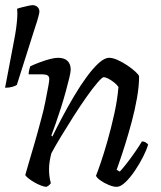

<svg xmlns="http://www.w3.org/2000/svg" viewBox="-56 -724 624 744"><path d="M-36.3 -384 -1.1 -569Q3.6 -593 6.5 -614Q9.3 -635 10.7 -654Q12.2 -673 10.3 -690Q17.9 -693 30.2 -696Q42.6 -699 54 -701.5Q65.4 -704 70.1 -704Q81.5 -704 89.1 -697Q96.7 -690 96.7 -679Q96.7 -674 92.4 -658Q88.2 -642 78.7 -614L9.3 -395Q3.6 -391 -8.3 -387.5Q-20.1 -384 -36.3 -384ZM124 0Q116 0 103 -5Q90 -10 77 -17.5Q64 -25 54 -33Q44 -41 42 -46Q46 -61 55.5 -93Q65 -125 78 -169.5Q91 -214 104 -264Q113 -296 119.5 -329Q126 -362 130.5 -386Q135 -410 135 -417Q135 -428 128 -432Q121 -436 108 -436H55Q55 -444 57 -452.5Q59 -461 61 -467Q78 -475 98 -482.5Q118 -490 137 -495Q156 -500 169 -500Q193 -500 205.5 -488Q218 -476 218 -454Q218 -445 212.5 -422Q207 -399 198.5 -368Q190 -337 179.5 -304Q169 -271 159 -243Q149 -215 143 -199L147 -195Q164 -230 185.5 -270.5Q207 -311 231 -351.5Q255 -392 279.5 -425.5Q304 -459 326.5 -479.5Q349 -500 367 -500Q381 -500 400 -491.5Q419 -483 437.5 -470.5Q456 -458 469 -446Q482 -434 483 -428Q483 -391 475 -345Q467 -299 454.5 -252.5Q442 -206 429.5 -166Q417 -126 407.5 -99Q398 -72 396 -66L408 -59Q417 -68 433.5 -89Q450 -110 467 -134.5Q484 -159 494 -176Q503 -176 509.5 -171.5Q516 -167 518 -164Q512 -143 498 -115.5Q484 -88 466 -61.5Q448 -35 429.5 -17.5Q411 0 396 0Q383 0 365 -7.5Q347 -15 333 -25Q319 -35 316 -43Q321 -55 333.5 -91Q346 -127 360.5 -178Q375 -229 387 -283.5Q399 -338 403 -387Q396 -397 385 -405.5Q374 -414 363 -419.5Q352 -425 346 -425Q340 -425 321.5 -403.5Q303 -382 279 -348Q255 -314 229.5 -274Q204 -234 181 -196Q158 -158 143 -130Q139 -115 136.5 -99Q134 -83 134 -68Q134 -55 135.5 -42Q137 -29 141 -14Q139 -11 135.5 -7.5Q132 -4 124 0Z"/></svg>

Font: Texturina Medium 12pt Light
Style: Italic
Weight: 300
Italic angle: -11°
Version: Version 1.002